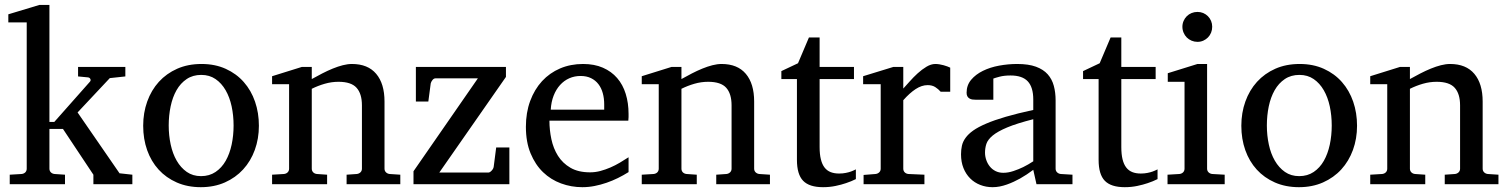

<svg xmlns="http://www.w3.org/2000/svg" viewBox="-20 -757 6198 789"><path d="M363.8 0V-39.1L238.8 -227.1H183.1V-64Q183.1 -54.7 189 -48.8Q194.8 -43 204.1 -42L247.1 -39.1V0H20V-39.1L68.8 -42Q78.1 -43 84 -48.8Q89.8 -54.7 89.8 -64V-665H14.2V-698.2L142.1 -736.8H183.1V-255.9H203.1L350.1 -421.9Q354 -426.8 351.3 -432.4Q348.6 -438 341.8 -439L300.8 -442.9V-481.9H495.1V-442.9L431.2 -436L298.8 -294.9L471.2 -44.9L523.9 -39.1V0Z M939.9 -241.2Q939.9 -282.2 931.9 -319.8Q923.8 -357.4 907.2 -386.2Q890.6 -415 865.7 -432.1Q840.8 -449.2 807.1 -449.2Q772.5 -449.2 747.1 -432.1Q721.7 -415 705.3 -386.2Q689 -357.4 681.2 -319.8Q673.3 -282.2 673.3 -241.2Q673.3 -200.7 681.4 -163.1Q689.5 -125.5 706.1 -96.7Q722.7 -67.9 747.6 -50.5Q772.5 -33.2 806.2 -33.2Q840.3 -33.2 865.7 -50.3Q891.1 -67.4 907.5 -96.2Q923.8 -125 931.9 -162.6Q939.9 -200.2 939.9 -241.2ZM1043.9 -240.2Q1043.9 -187 1027.1 -140.9Q1010.3 -94.7 979.2 -60.8Q948.2 -26.9 904.1 -7.3Q859.9 12.2 805.2 12.2Q750.5 12.2 706.5 -7.1Q662.6 -26.4 631.8 -60.1Q601.1 -93.8 584.7 -139.9Q568.4 -186 568.4 -240.2Q568.4 -293.5 585 -339.8Q601.6 -386.2 632.8 -420.7Q664.1 -455.1 708.3 -474.6Q752.4 -494.1 808.1 -494.1Q863.8 -494.1 907.7 -474.1Q951.7 -454.1 981.9 -419.7Q1012.2 -385.3 1028.1 -339.1Q1043.9 -293 1043.9 -240.2Z M1404.3 0V-39.1L1446.3 -42Q1455.1 -43 1461.2 -48.8Q1467.3 -54.7 1467.3 -64V-324.2Q1467.3 -371.6 1445.3 -396.2Q1423.3 -420.9 1371.1 -420.9Q1342.3 -420.9 1314.5 -412.8Q1286.6 -404.8 1261.2 -392.1V-64Q1261.2 -54.7 1267.1 -48.8Q1272.9 -43 1282.2 -42L1324.2 -39.1V0H1098.1V-39.1L1147 -42Q1156.2 -43 1162.1 -48.8Q1168 -54.7 1168 -64V-411.1H1098.1V-443.8L1220.2 -481.9H1261.2V-432.1Q1282.2 -443.8 1304 -455.1Q1325.7 -466.3 1347.2 -475.1Q1368.7 -483.9 1388.7 -489Q1408.7 -494.1 1426.3 -494.1Q1491.7 -494.1 1525.9 -453.6Q1560.1 -413.1 1560.1 -339.8V-64Q1560.1 -54.7 1566.2 -48.8Q1572.3 -43 1581.1 -42L1625 -39.1V0Z M1679.2 0V-53.2L1943.8 -435.1H1770Q1762.7 -435.1 1757.1 -428Q1751.5 -420.9 1750 -414.1L1740.2 -339.8H1689V-481.9H2059.1V-440.9L1785.2 -47.9H1986.8Q1990.2 -47.9 1993.9 -50.3Q1997.6 -52.7 2000.7 -56.2Q2003.9 -59.6 2006.1 -63.7Q2008.3 -67.9 2008.8 -71.8L2019 -150.9H2073.2V0Z M2563 -49.8Q2542 -36.6 2519.3 -25.4Q2496.6 -14.2 2472.4 -5.9Q2448.2 2.4 2423.3 7.3Q2398.4 12.2 2373 12.2Q2327.6 12.2 2285.6 -3.2Q2243.7 -18.6 2211.7 -49.3Q2179.7 -80.1 2160.4 -126.7Q2141.1 -173.3 2141.1 -235.8Q2141.1 -294.4 2158.7 -342Q2176.3 -389.6 2207.5 -423.6Q2238.8 -457.5 2281.7 -475.8Q2324.7 -494.1 2376 -494.1Q2422.4 -494.1 2457.5 -478.8Q2492.7 -463.4 2516.1 -436.3Q2539.6 -409.2 2551.3 -371.3Q2563 -333.5 2563 -289.1V-275.9Q2563 -268.1 2562 -261.2H2237.8Q2237.8 -223.1 2245.8 -185.1Q2253.9 -147 2272.9 -116.7Q2292 -86.4 2324.2 -67.6Q2356.4 -48.8 2404.8 -48.8Q2426.3 -48.8 2447.3 -54.4Q2468.3 -60.1 2488.5 -68.8Q2508.8 -77.6 2527.3 -88.6Q2545.9 -99.6 2563 -110.8ZM2462.9 -328.1Q2462.9 -353 2457 -374.3Q2451.2 -395.5 2439.2 -411.1Q2427.2 -426.8 2408.9 -435.8Q2390.6 -444.8 2365.7 -444.8Q2340.8 -444.8 2319.3 -435.3Q2297.9 -425.8 2281.5 -407.7Q2265.1 -389.6 2255.1 -364Q2245.1 -338.4 2243.2 -306.2H2462.9Z M2923.3 0V-39.1L2965.3 -42Q2974.1 -43 2980.2 -48.8Q2986.3 -54.7 2986.3 -64V-324.2Q2986.3 -371.6 2964.4 -396.2Q2942.4 -420.9 2890.1 -420.9Q2861.3 -420.9 2833.5 -412.8Q2805.7 -404.8 2780.3 -392.1V-64Q2780.3 -54.7 2786.1 -48.8Q2792 -43 2801.3 -42L2843.3 -39.1V0H2617.2V-39.1L2666 -42Q2675.3 -43 2681.2 -48.8Q2687 -54.7 2687 -64V-411.1H2617.2V-443.8L2739.3 -481.9H2780.3V-432.1Q2801.3 -443.8 2823 -455.1Q2844.7 -466.3 2866.2 -475.1Q2887.7 -483.9 2907.7 -489Q2927.7 -494.1 2945.3 -494.1Q3010.7 -494.1 3044.9 -453.6Q3079.1 -413.1 3079.1 -339.8V-64Q3079.1 -54.7 3085.2 -48.8Q3091.3 -43 3100.1 -42L3144 -39.1V0Z M3497.1 -21Q3478.5 -11.7 3456.5 -4.4Q3438 2 3413.6 7.1Q3389.2 12.2 3362.3 12.2Q3305.7 12.2 3280.3 -14.2Q3254.9 -40.5 3254.9 -100.1V-432.1H3190.9V-464.8L3259.3 -497.1L3304.2 -603H3348.1V-481.9H3489.3V-432.1H3348.1V-152.8Q3348.1 -123 3353.3 -102.3Q3358.4 -81.5 3368.4 -68.6Q3378.4 -55.7 3393.3 -49.8Q3408.2 -43.9 3428.2 -43.9Q3442.9 -43.9 3455.3 -46.4Q3467.8 -48.8 3477.1 -52.2Q3487.8 -56.2 3497.1 -61Z M3845.7 -379.9Q3835.9 -391.1 3823.2 -399.2Q3810.5 -407.2 3792 -407.2Q3767.6 -407.2 3742.7 -390.9Q3717.8 -374.5 3691.9 -345.2V-64Q3691.9 -54.7 3697.8 -48.8Q3703.6 -43 3712.9 -42L3778.8 -39.1V0H3528.8V-38.1L3578.1 -42Q3586.9 -43 3593 -48.8Q3599.1 -54.7 3599.1 -64V-411.1H3526.9V-443.8L3650.9 -481.9H3691.9V-393.1Q3702.6 -404.8 3718 -422.1Q3733.4 -439.5 3751 -455.6Q3768.6 -471.7 3787.4 -482.9Q3806.2 -494.1 3823.7 -494.1Q3831.5 -494.1 3840.3 -492.7Q3849.1 -491.2 3857.4 -489Q3865.7 -486.8 3872.8 -484.1Q3879.9 -481.4 3884.8 -479V-379.9Z M4226.1 -267.1Q4158.7 -250 4119.1 -233.4Q4079.6 -216.8 4059.3 -200Q4039.1 -183.1 4033.4 -165.8Q4027.8 -148.4 4027.8 -129.9Q4027.8 -114.3 4033 -99.4Q4038.1 -84.5 4047.6 -72.8Q4057.1 -61 4071 -54Q4085 -46.9 4103 -46.9Q4123 -46.9 4144.8 -54.2Q4166.5 -61.5 4184.6 -70.3Q4205.6 -80.6 4226.1 -94.2ZM4239.3 0 4226.1 -59.1Q4199.7 -39.1 4171.9 -23.4Q4159.7 -16.6 4146 -10.3Q4132.3 -3.9 4117.9 1.2Q4103.5 6.3 4088.6 9.3Q4073.7 12.2 4059.1 12.2Q4031.7 12.2 4008.1 2.9Q3984.4 -6.3 3966.8 -23.9Q3949.2 -41.5 3939.2 -66.4Q3929.2 -91.3 3929.2 -123Q3929.2 -141.6 3932.9 -158.2Q3936.5 -174.8 3947.8 -190.4Q3959 -206.1 3979.2 -220.5Q3999.5 -234.9 4032.5 -249Q4065.4 -263.2 4113 -277.1Q4160.6 -291 4226.1 -305.2V-348.1Q4226.1 -398.4 4203.6 -422.6Q4181.2 -446.8 4132.8 -446.8Q4106.4 -446.8 4087.9 -441.9Q4069.3 -437 4062 -434.1V-347.2H3989.3Q3982.4 -347.2 3975.8 -348.1Q3969.2 -349.1 3963.9 -352.3Q3958.5 -355.5 3955.3 -361.1Q3952.1 -366.7 3952.1 -376Q3952.1 -406.7 3970.7 -429Q3989.3 -451.2 4019 -465.8Q4048.8 -480.5 4085.9 -487.3Q4123 -494.1 4160.2 -494.1Q4206.5 -494.1 4237.1 -482.9Q4267.6 -471.7 4285.4 -451.7Q4303.2 -431.6 4310.5 -404.3Q4317.9 -377 4317.9 -344.2V-64Q4317.9 -54.7 4324 -48.8Q4330.1 -43 4338.9 -42L4387.2 -39.1V0Z M4736.8 -21Q4718.3 -11.7 4696.3 -4.4Q4677.7 2 4653.3 7.1Q4628.9 12.2 4602.1 12.2Q4545.4 12.2 4520 -14.2Q4494.6 -40.5 4494.6 -100.1V-432.1H4430.7V-464.8L4499 -497.1L4543.9 -603H4587.9V-481.9H4729V-432.1H4587.9V-152.8Q4587.9 -123 4593 -102.3Q4598.1 -81.5 4608.2 -68.6Q4618.2 -55.7 4633.1 -49.8Q4647.9 -43.9 4668 -43.9Q4682.6 -43.9 4695.1 -46.4Q4707.5 -48.8 4716.8 -52.2Q4727.5 -56.2 4736.8 -61Z M4777.8 0V-39.1L4826.7 -42Q4835.9 -43 4841.8 -48.8Q4847.7 -54.7 4847.7 -64V-420.9H4778.8V-456.1L4900.9 -494.1H4940.4V-64Q4940.4 -54.7 4946.5 -48.8Q4952.6 -43 4961.4 -42L5012.7 -39.1V0ZM4961.4 -647Q4961.4 -634.3 4956.8 -622.8Q4952.1 -611.3 4943.8 -603Q4935.5 -594.7 4924.6 -589.8Q4913.6 -585 4900.9 -585Q4888.2 -585 4876.7 -589.8Q4865.2 -594.7 4856.9 -603Q4848.6 -611.3 4843.8 -622.8Q4838.9 -634.3 4838.9 -647Q4838.9 -659.7 4843.8 -670.9Q4848.6 -682.1 4856.9 -690.4Q4865.2 -698.7 4876.7 -703.4Q4888.2 -708 4900.9 -708Q4913.6 -708 4924.6 -703.4Q4935.5 -698.7 4943.8 -690.4Q4952.1 -682.1 4956.8 -670.9Q4961.4 -659.7 4961.4 -647Z M5452.6 -241.2Q5452.6 -282.2 5444.6 -319.8Q5436.5 -357.4 5419.9 -386.2Q5403.3 -415 5378.4 -432.1Q5353.5 -449.2 5319.8 -449.2Q5285.2 -449.2 5259.8 -432.1Q5234.4 -415 5218 -386.2Q5201.7 -357.4 5193.8 -319.8Q5186 -282.2 5186 -241.2Q5186 -200.7 5194.1 -163.1Q5202.1 -125.5 5218.8 -96.7Q5235.4 -67.9 5260.3 -50.5Q5285.2 -33.2 5318.8 -33.2Q5353 -33.2 5378.4 -50.3Q5403.8 -67.4 5420.2 -96.2Q5436.5 -125 5444.6 -162.6Q5452.6 -200.2 5452.6 -241.2ZM5556.6 -240.2Q5556.6 -187 5539.8 -140.9Q5522.9 -94.7 5491.9 -60.8Q5460.9 -26.9 5416.7 -7.3Q5372.6 12.2 5317.9 12.2Q5263.2 12.2 5219.2 -7.1Q5175.3 -26.4 5144.5 -60.1Q5113.8 -93.8 5097.4 -139.9Q5081.1 -186 5081.1 -240.2Q5081.1 -293.5 5097.7 -339.8Q5114.3 -386.2 5145.5 -420.7Q5176.8 -455.1 5220.9 -474.6Q5265.1 -494.1 5320.8 -494.1Q5376.5 -494.1 5420.4 -474.1Q5464.4 -454.1 5494.6 -419.7Q5524.9 -385.3 5540.8 -339.1Q5556.6 -293 5556.6 -240.2Z M5917 0V-39.1L5959 -42Q5967.8 -43 5973.9 -48.8Q5980 -54.7 5980 -64V-324.2Q5980 -371.6 5958 -396.2Q5936 -420.9 5883.8 -420.9Q5855 -420.9 5827.1 -412.8Q5799.3 -404.8 5773.9 -392.1V-64Q5773.9 -54.7 5779.8 -48.8Q5785.6 -43 5794.9 -42L5836.9 -39.1V0H5610.8V-39.1L5659.7 -42Q5668.9 -43 5674.8 -48.8Q5680.7 -54.7 5680.7 -64V-411.1H5610.8V-443.8L5732.9 -481.9H5773.9V-432.1Q5794.9 -443.8 5816.7 -455.1Q5838.4 -466.3 5859.9 -475.1Q5881.3 -483.9 5901.4 -489Q5921.4 -494.1 5939 -494.1Q6004.4 -494.1 6038.6 -453.6Q6072.8 -413.1 6072.8 -339.8V-64Q6072.8 -54.7 6078.9 -48.8Q6085 -43 6093.8 -42L6137.7 -39.1V0Z"/></svg>

Font: Charis SIL APac
Style: Regular
Weight: 400
Foundry: SIL International
Version: Version 5.000